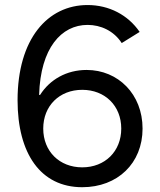

<svg xmlns="http://www.w3.org/2000/svg" viewBox="-20 -741 645 774"><path d="M311.5 13.7C454.1 13.7 554.7 -83 554.7 -222.7C554.7 -361.3 456.1 -459 329.1 -459C249 -459 181.2 -420.9 141.6 -358.4H137.7C143.1 -547.4 227.5 -640.6 333 -640.6C385.7 -640.6 438.5 -617.2 470.7 -567.4L543 -612.3C496.1 -680.7 419.9 -720.7 333 -720.7C171.9 -720.7 50.8 -584 50.8 -336.9C50.8 -122.1 143.6 13.7 311.5 13.7ZM311.5 -66.4C219.7 -66.4 154.3 -130.9 154.3 -222.7C154.3 -314.5 219.7 -378.9 311.5 -378.9C403.3 -378.9 468.8 -314.5 468.8 -222.7C468.8 -130.9 403.3 -66.4 311.5 -66.4Z"/></svg>

Font: Wanted Sans
Style: Regular
Weight: 400
Designer: Original Design by Kil Hyung-jin and Kang Hanbin, Wanted Lab, Inc; Hangeul from Source Han Sans by Jang Soo-young and Ka
Foundry: Wanted Lab, Inc.
Version: Version 1.001;Glyphs 3.2 (3227)